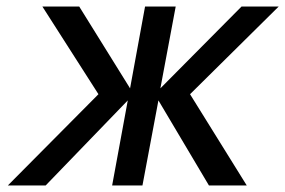

<svg xmlns="http://www.w3.org/2000/svg" viewBox="-20 -569 875 589"><path d="M282 -280 110 -549H223L379 -298L425 -549H519L472 -298L721 -549H835L563 -280L737 0H621L466 -261L417 0H324L372 -261L120 0H4Z"/></svg>

Font: Involve Medium Oblique
Style: Italic
Weight: 500
Italic angle: -10.5°
Designer: Stefan Peev
Foundry: Context Ltd.
Version: Version 1.001